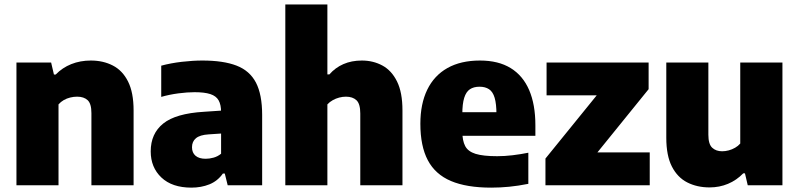

<svg xmlns="http://www.w3.org/2000/svg" viewBox="-20 -828 3570 858"><path d="M53.5 0V-548.5H208.5L221 -495H229Q258.5 -525.5 298.5 -541.5Q338.5 -557.5 386 -557.5Q441 -557.5 484.2 -535.2Q527.5 -513 552.2 -463.8Q577 -414.5 577 -334.5V0H388.5V-322.5Q388.5 -364.5 371.8 -380.2Q355 -396 324.5 -396Q309 -396 293.8 -392.2Q278.5 -388.5 265 -380.8Q251.5 -373 241.5 -361.5V0Z M835.5 10.5Q749 10.5 701.2 -34.8Q653.5 -80 653.5 -151.5Q653.5 -231 709.5 -276Q765.5 -321 891.5 -328.5L995.5 -335.5L1016.5 -234.5L912 -227.5Q873 -225 855.5 -210.2Q838 -195.5 838 -170Q838 -145.5 853.8 -132Q869.5 -118.5 899 -118.5Q916 -118.5 934.2 -123.5Q952.5 -128.5 968 -141V-327Q968 -360 957 -379.5Q946 -399 920 -407.5Q894 -416 849.5 -416Q817.5 -416 777.2 -410.8Q737 -405.5 700.5 -395V-534.5Q743 -546 792.5 -551.8Q842 -557.5 884.5 -557.5Q978 -557.5 1037 -534.8Q1096 -512 1123.8 -458.8Q1151.5 -405.5 1151.5 -314.5V0H997.5L984.5 -52.5H976Q952.5 -19 915.8 -4.2Q879 10.5 835.5 10.5Z M1255 0V-808H1443V-495.5H1452Q1478 -525.5 1514.5 -541.5Q1551 -557.5 1597 -557.5Q1647.5 -557.5 1688.8 -535.2Q1730 -513 1754.2 -464Q1778.5 -415 1778.5 -334.5V0H1590V-321Q1590 -364 1573 -380Q1556 -396 1526 -396Q1511 -396 1495.8 -392Q1480.5 -388 1466.8 -380.2Q1453 -372.5 1443 -361.5V0Z M2175 10.5Q2065 10.5 1995 -19.2Q1925 -49 1891.8 -112Q1858.5 -175 1858.5 -275Q1858.5 -363.5 1889.2 -427Q1920 -490.5 1979.5 -524Q2039 -557.5 2125 -557.5Q2207 -557.5 2262 -523.8Q2317 -490 2344.8 -425.2Q2372.5 -360.5 2372.5 -268.5V-221H1966.5V-326.5H2226.5L2198.5 -317.5Q2198.5 -363.5 2190.5 -390.8Q2182.5 -418 2165.5 -429.2Q2148.5 -440.5 2123 -440.5Q2097 -440.5 2080 -429.2Q2063 -418 2054.5 -391Q2046 -364 2046 -318V-241Q2046 -199.5 2058.8 -175.2Q2071.5 -151 2105.2 -140.5Q2139 -130 2202 -130Q2234.5 -130 2270.2 -134.2Q2306 -138.5 2341 -145.5V-6.5Q2296 2.5 2255.5 6.5Q2215 10.5 2175 10.5Z M2417.5 0V-119.5L2673 -434.5V-402H2422.5V-548.5H2878.5V-429.5L2623 -114V-147H2883.5V0Z M3151 9.5Q3095 9.5 3051.2 -12.8Q3007.5 -35 2982.5 -83.8Q2957.5 -132.5 2957.5 -212.5V-548.5H3145.5V-226Q3145.5 -184 3162.5 -168Q3179.5 -152 3207 -152Q3221.5 -152 3236.5 -156Q3251.5 -160 3265 -167.8Q3278.5 -175.5 3288 -186.5V-548.5H3476.5V0H3321.5L3309 -53.5H3301.5Q3271.5 -22.5 3233.2 -6.5Q3195 9.5 3151 9.5Z"/></svg>

Font: Encode Sans Condensed Thin ExtraBold
Style: Regular
Weight: 800
Version: Version 3.002